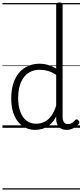

<svg xmlns="http://www.w3.org/2000/svg" viewBox="-20 -1035 668 1555"><path d="M265 17Q210 17 166 -12Q122 -41 96.5 -98Q71 -155 71 -238Q71 -288 80.5 -331Q90 -374 109 -408.5Q128 -443 156 -467.5Q184 -492 221 -505.5Q258 -519 303 -519Q336 -519 368.5 -509.5Q401 -500 435 -480V-996Q435 -1006 441.5 -1010.5Q448 -1015 461 -1015Q475 -1015 481 -1010.5Q487 -1006 487 -996V-91Q487 -60 498 -45Q509 -30 531 -30Q541 -30 551 -33.5Q561 -37 570.5 -45Q580 -53 590 -63Q596 -69 602.5 -68Q609 -67 615 -60Q621 -54 622.5 -47.5Q624 -41 619 -34Q608 -19 592 -7.5Q576 4 558 10.5Q540 17 522 17Q493 17 473.5 5.5Q454 -6 444.5 -26.5Q435 -47 435 -75Q435 -79 435 -83.5Q435 -88 435 -92Q412 -47 382.5 -23.5Q353 0 322.5 8.5Q292 17 265 17ZM127 -242Q127 -180 143.5 -133Q160 -86 192.5 -59.5Q225 -33 274 -33Q306 -33 336.5 -46.5Q367 -60 392.5 -92.5Q418 -125 435 -181V-428Q400 -452 367.5 -461Q335 -470 302 -470Q270 -470 243 -460.5Q216 -451 194.5 -432Q173 -413 158 -385.5Q143 -358 135 -322Q127 -286 127 -242ZM0 490H628V500H0ZM0 -20H628V0H0ZM0 -505H628V-500H0ZM0 -1010H628V-1000H0Z"/></svg>

Font: Playwrite ES Deco Guides
Style: Regular
Weight: 400
Designer: Veronika Burian, José Scaglione
Foundry: TypeTogether
Version: Version 1.003